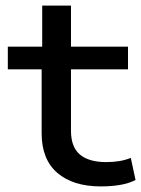

<svg xmlns="http://www.w3.org/2000/svg" viewBox="-20 -658 505 687"><path d="M341 9Q241 9 185 -39.5Q129 -88 129 -181V-410H8V-491H131V-638H234V-491H438V-410H234V-190Q234 -132 266 -105Q298 -78 360 -78Q384 -78 406 -81.5Q428 -85 448 -93L465 -14Q442 -2 410.5 3.5Q379 9 341 9Z"/></svg>

Font: Nunito Sans 10pt Expanded Medium
Style: Regular
Weight: 500
Width: 7
Designer: Vernon Adams
Foundry: Vernon Adams
Version: Version 3.101;gftools[0.9.27]